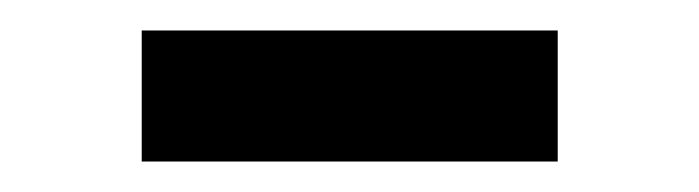

<svg xmlns="http://www.w3.org/2000/svg" viewBox="-20 -382 459 126"><path d="M346 -276H73V-362H346Z"/></svg>

Font: IBM Plex Sans JP
Style: Regular
Weight: 400
Designer: Mike Abbink; Paul van der Laan; Pieter van Rosmalen; Wujin Sim; Yejin Wi; Jinhee Kim; Boomi Park; Yona Kim; Kichan Ma
Foundry: Sandoll Inc.
Version: Version 1.000